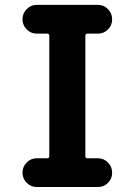

<svg xmlns="http://www.w3.org/2000/svg" viewBox="-20 -750 540 770"><path d="M373 -730.5Q396.5 -730.5 413.1 -713.4Q429.7 -696.3 429.7 -672.9V-671.9Q429.7 -648.4 413.1 -631.8Q396.5 -615.2 373 -615.2H331.1Q322.3 -615.2 322.3 -606.4V-124Q322.3 -115.2 331.1 -115.2H373Q396.5 -115.2 413.1 -98.1Q429.7 -81.1 429.7 -57.6V-56.6Q429.7 -33.2 413.1 -16.6Q396.5 0 373 0H127Q103.5 0 86.9 -17.1Q70.3 -34.2 70.3 -56.6V-57.6Q70.3 -81.1 86.9 -98.1Q103.5 -115.2 127 -115.2H168.9Q177.7 -115.2 177.7 -124V-606.4Q177.7 -615.2 168.9 -615.2H127Q103.5 -615.2 86.9 -632.3Q70.3 -649.4 70.3 -671.9V-672.9Q70.3 -696.3 86.9 -713.4Q103.5 -730.5 127 -730.5Z"/></svg>

Font: Rounded Mgen+ 1m bold
Style: Bold
Weight: 700
Designer: [Source Han Sans]
Ryoko NISHIZUKA  (kana & ideographs); Paul D. Hunt (Latin, Greek & Cyrillic); Wenlong ZHANG  (bopomofo
Version: Version 1.059.20150602